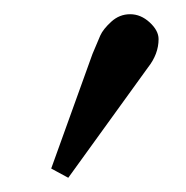

<svg xmlns="http://www.w3.org/2000/svg" viewBox="-20 -788 262 270"><path d="M203 -733Q203 -712 188 -693L76 -538L52 -551L110 -712Q117 -729 121 -738Q125 -747 136.5 -757.5Q148 -768 163 -768Q178 -768 190.5 -756.5Q203 -745 203 -733Z"/></svg>

Font: Libertinus Sans
Style: Regular
Weight: 400
Designer: Philipp H. Poll
Foundry: Khaled Hosny
Version: Version 6.1